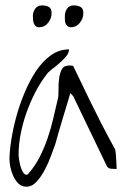

<svg xmlns="http://www.w3.org/2000/svg" viewBox="-20 -700 458 721"><path d="M15.6 -101.6Q15.6 -129.9 22 -171.9Q28.3 -213.9 40.5 -259.3Q52.7 -304.7 71.8 -350.6Q90.8 -396.5 115.2 -433.1Q139.6 -469.7 170.9 -492.2Q202.1 -514.6 239.3 -514.6Q239.3 -501 228 -487.8Q216.8 -474.6 202.6 -462.4Q188.5 -450.2 173.8 -439Q159.2 -427.7 153.3 -418Q129.9 -387.7 111.3 -351.1Q92.8 -314.5 79.1 -275.9Q65.4 -237.3 57.6 -196.8Q49.8 -156.2 49.8 -118.2Q49.8 -112.3 51.8 -100.1Q53.7 -87.9 57.1 -75.2Q60.5 -62.5 66.4 -53.2Q72.3 -43.9 79.1 -43.9H82Q83 -43.9 84 -44.9Q110.4 -74.2 127.9 -108.4Q145.5 -142.6 158.2 -179.2Q170.9 -215.8 179.7 -253.9Q188.5 -292 197.3 -329.1Q200.2 -339.8 199.7 -361.3Q199.2 -382.8 201.7 -403.3Q204.1 -423.8 211.9 -439Q219.7 -454.1 240.2 -454.1Q244.1 -454.1 249.5 -453.6Q254.9 -453.1 254.9 -452.1Q291 -377 316.4 -324.7Q341.8 -272.5 359.4 -238.3Q377 -204.1 387.7 -184.6Q398.4 -165 403.8 -154.8Q409.2 -144.5 411.1 -141.1Q413.1 -137.7 413.1 -135.7Q414.1 -131.8 415 -121.6Q416 -111.3 416.5 -100.1Q417 -88.9 417.5 -78.6Q418 -68.4 418 -65.4Q408.2 -65.4 396.5 -66.4Q384.8 -67.4 379.9 -79.1L254.9 -338.9L244.1 -350.6Q241.2 -339.8 232.9 -312.5Q224.6 -285.2 215.3 -254.4Q206.1 -223.6 198.2 -196.3Q190.4 -168.9 187.5 -158.2Q181.6 -143.6 172.4 -117.2Q163.1 -90.8 149.4 -64.5Q135.7 -38.1 118.2 -18.6Q100.6 1 79.1 1Q61.5 1 49.8 -10.3Q38.1 -21.5 30.3 -38.1Q22.5 -54.7 19 -72.3Q15.6 -89.8 15.6 -101.6ZM103.5 -639.6Q103.5 -655.3 112.3 -667.5Q121.1 -679.7 137.7 -679.7Q153.3 -679.7 163.6 -673.8Q173.8 -668 173.8 -650.4Q173.8 -630.9 160.6 -614.3Q147.5 -597.7 127 -597.7Q118.2 -597.7 113.8 -602.1Q109.4 -606.4 106.9 -612.8Q104.5 -619.1 104 -626.5Q103.5 -633.8 103.5 -639.6ZM223.6 -639.6Q223.6 -655.3 231.9 -667.5Q240.2 -679.7 256.8 -679.7Q272.5 -679.7 282.7 -673.8Q293 -668 293 -650.4Q293 -630.9 279.8 -614.3Q266.6 -597.7 246.1 -597.7Q238.3 -597.7 233.4 -602.1Q228.5 -606.4 226.1 -612.8Q223.6 -619.1 223.6 -626.5Q223.6 -633.8 223.6 -639.6Z"/></svg>

Font: Waiting for the Sunrise
Style: Regular
Weight: 300
Version: Version 1.001 2001